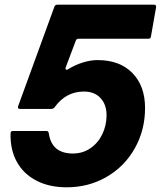

<svg xmlns="http://www.w3.org/2000/svg" viewBox="-20 -783 685 818"><path d="M25 -215Q25 -225 35 -225H178Q186 -225 188 -215Q200 -129 291 -129Q333 -129 366 -152Q399 -175 416.5 -212.5Q434 -250 434 -292Q434 -338 408 -365.5Q382 -393 338 -393Q260 -393 212 -325Q206 -319 199 -319H65Q54 -319 57 -330L212 -755Q215 -763 224 -763H636Q641 -763 643.5 -760Q646 -757 645 -752L623 -627Q622 -618 612 -618H314Q306 -618 303 -610L260 -496Q259 -494 259 -491Q259 -487 262.5 -486Q266 -485 270 -488Q299 -506 332 -516.5Q365 -527 396 -527Q490 -527 544 -472Q598 -417 598 -323Q598 -229 554.5 -151.5Q511 -74 434.5 -29.5Q358 15 264 15Q190 15 135 -13.5Q80 -42 51.5 -94Q23 -146 25 -215Z"/></svg>

Font: Open Sauce Two ExtraBold Italic
Style: Regular
Weight: 800
Italic angle: -10°
Designer: Alfredo Marco Pradil
Foundry: Creative Sauce Fz LLC
Version: Version 1.477